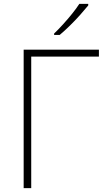

<svg xmlns="http://www.w3.org/2000/svg" viewBox="-20 -970 536 990"><path d="M490 -714V-678H141V0H102V-714ZM435 -942Q418 -921 393.5 -893.5Q369 -866 341 -838.5Q313 -811 288 -790H259V-797Q280 -817 305 -844.5Q330 -872 352.5 -900Q375 -928 389 -950H435Z"/></svg>

Font: Noto Sans ExtraLight
Style: Regular
Weight: 200
Designer: Monotype Design Team
Foundry: Monotype Imaging Inc.
Version: Version 2.007